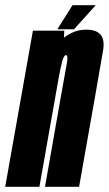

<svg xmlns="http://www.w3.org/2000/svg" viewBox="-63 -718 418 738"><path d="M-43 0 63.5 -600H184L183 -573.5Q222 -604 268.5 -604Q306.5 -604 323 -585.5Q340.5 -565 333 -523Q319 -442.5 302 -344.5L241 0H110L170.5 -344Q189.5 -450 194.5 -478Q198.5 -502.5 192.5 -505.5Q191.5 -506 190.5 -506Q182.5 -506 176 -481.5Q170.5 -461 163.5 -424L88.5 0ZM157.5 -605.5 215.5 -698H305L221.5 -605.5Z"/></svg>

Font: Anybody UltraCondensed Regular
Style: Bold Italic
Weight: 700
Width: 1
Italic angle: -10°
Designer: Tyler Finck
Foundry: Etcetera Type Company
Version: Version 1.010; ttfautohint (v1.8.3) -l 8 -r 50 -G 200 -x 14 